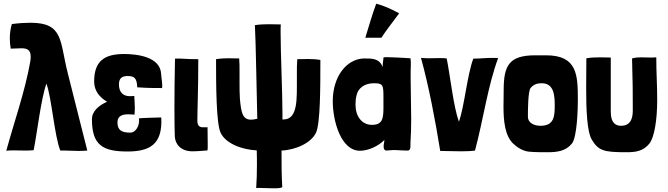

<svg xmlns="http://www.w3.org/2000/svg" viewBox="-20 -813 3613 1038"><path d="M14 2C28 0 42 0 56 0C78 0 100 1 121 1C135 1 149 0 162 -1C181 -97 202 -281 231 -361C260 -281 274 -79 306 1C338 0 369 3 405 3C420 3 436 2 452 1C431 -79 365 -346 347 -415C302 -590 325 -690 145 -690C117 -690 83 -688 44 -683C37 -660 33 -632 33 -605C33 -585 35 -566 38 -550C59 -550 78 -552 95 -552C125 -552 146 -545 146 -506C146 -499 145 -491 144 -482C116 -321 55 -149 14 2Z M670 -402C707 -402 720 -390 722 -341C777 -337 817 -337 856 -337C857 -341 857 -346 857 -351C857 -372 852 -394 851 -415C845 -506 722 -521 651 -521C544 -521 489 -483 489 -372C489 -320 521 -285 559 -263C517 -244 477 -214 477 -168C477 -26 538 6 670 6C791 6 859 -34 852 -176L851 -178C837 -178 734 -175 731 -173L732 -162C733 -136 716 -96 684 -96C638 -96 615 -109 615 -151C615 -187 642 -195 673 -195C684 -195 696 -194 707 -193C708 -207 709 -218 709 -229C709 -248 707 -267 706 -294C698 -294 690 -293 682 -293C644 -293 623 -316 623 -357C623 -392 642 -402 670 -402Z M925 -76C927 -32 959 5 1020 5C1052 5 1088 1 1102 0C1103 -9 1103 -20 1103 -33C1103 -58 1102 -91 1102 -125H1075C1058 -125 1047 -135 1047 -160C1047 -223 1052 -329 1052 -490V-493C983 -493 957 -498 926 -496V-495C924 -397 923 -303 923 -227C923 -161 924 -108 925 -76Z M1587 -493C1585 -469 1585 -441 1585 -412C1585 -393 1585 -373 1585 -353C1585 -326 1585 -299 1583 -274C1576 -175 1538 -167 1507 -167C1507 -176 1507 -188 1507 -200C1507 -310 1497 -530 1497 -638C1497 -656 1497 -670 1498 -681C1476 -681 1455 -682 1433 -682C1408 -682 1383 -681 1358 -677C1363 -595 1368 -275 1371 -171C1358 -168 1347 -166 1338 -166C1290 -166 1284 -206 1277 -278C1275 -306 1275 -337 1275 -367C1275 -387 1275 -407 1275 -426C1275 -451 1275 -476 1273 -497C1251 -497 1233 -498 1215 -498C1194 -498 1173 -497 1148 -493C1148 -348 1149 -150 1172 -97C1198 -38 1286 -4 1368 0C1369 26 1369 53 1369 79C1369 121 1368 163 1365 204C1368 203 1374 203 1381 203C1401 203 1433 205 1460 205C1483 205 1501 204 1506 198C1502 134 1502 68 1502 1C1584 -3 1665 -43 1689 -97C1712 -150 1712 -344 1712 -489C1687 -493 1666 -494 1645 -494C1627 -494 1609 -493 1587 -493Z M2014 -793C1992 -735 1974 -670 1955 -609H2042C2071 -654 2095 -682 2138 -741C2095 -764 2057 -782 2014 -793ZM1926 2C1973 2 2026 -24 2058 -56C2058 -43 2054 -36 2054 -21C2054 -10 2057 -2 2066 1C2081 1 2094 -2 2109 -2C2130 -2 2153 1 2174 1H2186C2198 -1 2199 -13 2199 -26C2199 -30 2199 -35 2199 -40C2202 -83 2203 -126 2203 -169C2203 -244 2200 -318 2200 -393C2200 -417 2200 -440 2201 -464V-474C2201 -482 2200 -490 2199 -498C2156 -501 2124 -502 2101 -503C2096 -503 2081 -504 2069 -504C2060 -504 2053 -503 2053 -502C2053 -486 2048 -472 2049 -451C2030 -497 1995 -497 1947 -497C1853 -494 1779 -399 1779 -266C1779 -159 1823 2 1926 2ZM1991 -138C1935 -138 1902 -186 1902 -246C1902 -263 1903 -282 1908 -299C1915 -332 1946 -363 2001 -363C2049 -363 2053 -355 2053 -291C2053 -276 2053 -258 2053 -236C2053 -175 2050 -138 1991 -138Z M2360 3C2391 3 2433 5 2474 5C2501 5 2527 4 2548 1C2593 -167 2617 -348 2673 -499C2662 -500 2652 -500 2642 -500C2604 -500 2575 -496 2539 -496C2507 -415 2490 -234 2461 -155C2432 -234 2414 -402 2395 -497C2383 -499 2371 -499 2358 -499C2338 -499 2318 -498 2298 -498C2284 -498 2270 -499 2256 -500C2299 -343 2333 -164 2360 3Z M2940 10C2990 10 3038 5 3072 -37C3100 -72 3104 -224 3104 -272C3104 -408 3101 -514 2932 -514H2874C2731 -514 2703 -458 2703 -325C2703 -299 2702 -269 2702 -237C2702 -162 2709 -80 2754 -37C2777 -15 2808 4 2840 7C2872 10 2907 10 2940 10ZM2902 -133C2871 -133 2834 -146 2834 -183C2834 -210 2834 -322 2849 -338C2866 -357 2883 -363 2909 -363C2976 -363 2979 -294 2979 -242C2979 -185 2976 -133 2902 -133Z M3282 -209V-502C3260 -502 3241 -503 3221 -503C3198 -503 3175 -502 3150 -498C3150 -453 3149 -396 3149 -338C3149 -222 3153 -101 3180 -57C3216 2 3245 10 3366 10C3416 10 3457 5 3491 -37C3517 -70 3533 -163 3533 -272C3533 -362 3528 -414 3528 -503C3515 -502 3504 -502 3494 -502C3473 -502 3458 -503 3443 -503C3429 -503 3415 -502 3397 -497C3401 -365 3401 -311 3401 -219C3401 -193 3400 -133 3338 -133C3310 -133 3282 -146 3282 -209Z"/></svg>

Font: HEYCLAY
Style: Regular
Weight: 400
Designer: Marcelo Magalhaes
Foundry: Marcelo Magalhães
Version: Version 1.300;hotconv 1.0.109;makeotfexe 2.5.65596